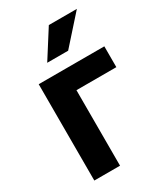

<svg xmlns="http://www.w3.org/2000/svg" viewBox="-186 -830 792 912"><g transform="rotate(-30 209.5 -374.0)"><path d="M140.1 -596.2H254.9L390.1 -747.6H236.3ZM414.1 -528.3H54.2V0H195.3V-414.1H414.1Z"/></g></svg>

Font: Roboto
Style: Bold
Weight: 700
Designer: Google
Version: Version 2.137; 2017